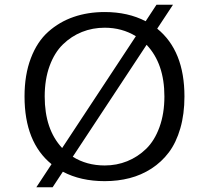

<svg xmlns="http://www.w3.org/2000/svg" viewBox="-20 -757 890 814"><path d="M424 11Q322 11 246.5 -29L203 37H134L198.5 -61Q84 -154 84 -348Q84 -440 110.8 -510.2Q137.5 -580.5 184.8 -622.5Q232 -664.5 292.2 -685.2Q352.5 -706 424 -706Q522.5 -706 597.5 -667L643.5 -737H713.5L646.5 -635.5Q762 -542 762 -348Q762 -273.5 744.5 -213Q727 -152.5 696 -111.2Q665 -70 622 -42.2Q579 -14.5 529.5 -1.8Q480 11 424 11ZM169.5 -348Q169.5 -208.5 243.5 -129.5L556 -603.5Q497 -639.5 424 -639.5Q372.5 -639.5 327.5 -621.5Q282.5 -603.5 246.8 -568.8Q211 -534 190.2 -477.2Q169.5 -420.5 169.5 -348ZM424 -55.5Q474.5 -55.5 519.2 -73.5Q564 -91.5 599.8 -126.2Q635.5 -161 656.2 -218.2Q677 -275.5 677 -348Q677 -487.5 601.5 -567L288.5 -92.5Q347.5 -55.5 424 -55.5Z"/></svg>

Font: League Mono Wide Light
Style: Regular
Weight: 300
Width: 8
Designer: Tyler Finck
Foundry: The League of Moveable Type / Tyler Finck
Version: Version 2.210